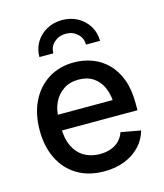

<svg xmlns="http://www.w3.org/2000/svg" viewBox="-115 -850 808 947"><g transform="rotate(-15 289.0 -376.5)"><path d="M301.3 11.2Q221.2 11.2 163.6 -23.4Q106 -58.1 75 -120.6Q43.9 -183.1 43.9 -266.6Q43.9 -349.1 74.7 -412.4Q105.5 -475.6 161.6 -511.2Q217.8 -546.9 292.5 -546.9Q341.3 -546.9 385 -530.8Q428.7 -514.6 462.6 -481.2Q496.6 -447.8 516.1 -396.2Q535.6 -344.7 535.6 -273.9V-237.8H100.6V-317.9H480.5L431.6 -292Q431.6 -341.3 415.8 -379.2Q399.9 -417 368.9 -438Q337.9 -459 293 -459Q248 -459 216.1 -437.5Q184.1 -416 167 -380.4Q149.9 -344.7 149.9 -300.8V-248.5Q149.9 -194.3 168.7 -155.8Q187.5 -117.2 221.9 -96.9Q256.3 -76.7 302.2 -76.7Q333 -76.7 357.9 -85.7Q382.8 -94.7 400.4 -112.3Q418 -129.9 426.8 -155.3L527.3 -136.7Q515.1 -92.8 483.9 -59.3Q452.6 -25.9 406 -7.3Q359.4 11.2 301.3 11.2ZM291 -763.7Q335.4 -763.7 370.4 -744.1Q405.3 -724.6 425.5 -691.2Q445.8 -657.7 445.8 -616.2H374Q374 -650.4 349.6 -672.1Q325.2 -693.8 291 -693.8Q256.3 -693.8 231.9 -672.1Q207.5 -650.4 207.5 -616.2H136.2Q136.2 -657.7 156.2 -691.2Q176.3 -724.6 211.4 -744.1Q246.6 -763.7 291 -763.7Z"/></g></svg>

Font: Inter 18pt Medium
Style: Regular
Weight: 500
Designer: Rasmus Andersson
Foundry: rsms
Version: Version 4.001;git-66647c0bb